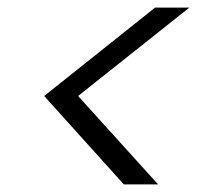

<svg xmlns="http://www.w3.org/2000/svg" viewBox="-20 -602 540 504"><path d="M477 -582 185 -350 395 -118H305L96 -350L387 -582Z"/></svg>

Font: DM Sans 9pt Light
Style: Italic
Weight: 300
Italic angle: -10°
Version: Version 4.004;gftools[0.9.30]